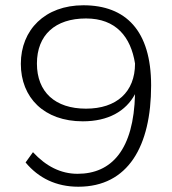

<svg xmlns="http://www.w3.org/2000/svg" viewBox="-20 -698 652 728"><path d="M294 -238C390 -238 457 -276 492 -341C487 -130 403 -39 274 -39C210 -39 154 -68 105 -121L77 -82C126 -23 193 10 277 10C466 10 553 -144 553 -374C553 -582 457 -678 296 -678C151 -678 59 -585 59 -456C59 -328 147 -238 294 -238ZM306 -286C189 -286 120 -349 120 -457C120 -565 189 -628 306 -628C420 -628 476 -558 492 -457C492 -349 422 -286 306 -286Z"/></svg>

Font: Gantari Light
Style: Regular
Weight: 300
Designer: Anugrah Pasau
Foundry: Lafontype
Version: Version 1.000